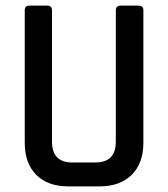

<svg xmlns="http://www.w3.org/2000/svg" viewBox="-20 -663 597 683"><path d="M409 -643H472Q490 -643 490 -627V-155Q490 -82 448.5 -41Q407 0 334 0H223Q150 0 109 -41Q68 -82 68 -155V-626Q68 -643 85 -643H148Q165 -643 165 -626V-159Q165 -85 237 -85H319Q392 -85 392 -159V-626Q392 -643 409 -643Z"/></svg>

Font: Rajdhani SemiBold
Style: Regular
Weight: 600
Designer: Satya Rajpurohit, Jyotish Sonowal
Foundry: Indian Type Foundry
Version: Version 1.201 February 1, 2022